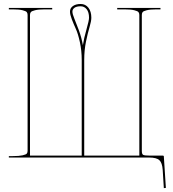

<svg xmlns="http://www.w3.org/2000/svg" viewBox="-20 -800 880 975"><path d="M400.9 -570.3Q406.2 -606 419.2 -650.9Q432.1 -695.8 432.1 -710Q432.1 -737.8 420.2 -752.9Q408.2 -768.1 389.6 -768.1Q368.7 -768.1 358.2 -760.5Q347.7 -752.9 347.7 -741.2Q347.7 -729 357.4 -705.8Q367.2 -682.6 380.6 -646Q394 -609.4 400.9 -570.3ZM24.9 -759.8H245.1V-752.4H207.5Q175.3 -752.4 158 -748Q140.6 -743.7 136.5 -738.3Q132.3 -732.9 132.3 -724.1V-9.8H395V-495.1Q395 -543 385.7 -585.7Q376.5 -628.4 365.2 -653.1Q354 -677.7 344.7 -701.9Q335.4 -726.1 335.4 -741.2Q335.4 -758.8 350.3 -769.3Q365.2 -779.8 389.6 -779.8Q414.1 -779.8 429 -760.7Q443.8 -741.7 443.8 -710Q443.8 -692.9 434.8 -662.8Q425.8 -632.8 416.7 -589.1Q407.7 -545.4 407.7 -495.1V-9.8H640.1H687.5V-724.1Q687.5 -732.9 683.3 -738.3Q679.2 -743.7 661.9 -748Q644.5 -752.4 612.3 -752.4H575.2V-759.8H794.9V-752.4H774.9Q742.7 -752.4 725.3 -748Q708 -743.7 704.1 -738.3Q700.2 -732.9 700.2 -724.1V-33.7Q700.2 -17.6 706.8 -13.7Q713.4 -9.8 740.2 -9.8H759.8H807.1Q812 -9.8 812 -5.4L822.3 154.3L812 155.3L806.2 62.5Q803.7 26.9 789.3 13.4Q774.9 0 737.3 0H687.5H642.6H132.3H24.9V-7.3H44.9Q77.1 -7.3 94.5 -11.2Q111.8 -15.1 116 -20Q120.1 -24.9 120.1 -33.7V-724.1Q120.1 -732.9 116 -738.3Q111.8 -743.7 94.5 -748Q77.1 -752.4 44.9 -752.4H24.9Z"/></svg>

Font: ZnikomitNo24
Style: Thin
Weight: 300
Designer: gluk
Foundry: gluk
Version: Version 0.55